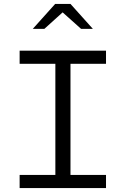

<svg xmlns="http://www.w3.org/2000/svg" viewBox="-20 -958 640 978"><path d="M80 0V-67H262V-633H80V-700H520V-633H339V-67H520V0ZM147 -811 261 -938H339L453 -811H393L299 -895L206 -811Z"/></svg>

Font: Red Hat Mono
Style: Regular
Weight: 300
Monospace: yes
Designer: Pentagram, MCKL
Foundry: Pentagram, MCKL
Version: Version 1.023